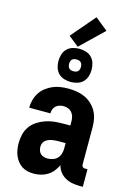

<svg xmlns="http://www.w3.org/2000/svg" viewBox="-143 -1048 787 1129"><g transform="rotate(15 250.0 -484.0)"><path d="M181 8Q161 8 142.5 4Q124 0 108 -10Q92 -20 80 -35.5Q68 -51 61 -68.5Q54 -86 51 -105Q48 -124 48 -143Q48 -170 54.5 -196.5Q61 -223 76.5 -245Q92 -267 115 -282Q138 -297 163.5 -306Q189 -315 215.5 -318Q242 -321 269 -321H315V-346Q315 -360 311.5 -374Q308 -388 299 -399Q290 -410 276.5 -415.5Q263 -421 248 -421Q236 -421 223.5 -417.5Q211 -414 201.5 -405.5Q192 -397 187.5 -385Q183 -373 183 -360H54Q54 -384 60.5 -407.5Q67 -431 80 -451.5Q93 -472 112.5 -487Q132 -502 154 -511.5Q176 -521 200 -524.5Q224 -528 248 -528Q274 -528 299 -524Q324 -520 347 -510Q370 -500 389.5 -482.5Q409 -465 421.5 -443Q434 -421 439 -396Q444 -371 444 -346V-117Q444 -110 449 -104.5Q454 -99 462 -99H479V8H462Q439 8 416 4Q393 0 373 -11Q353 -22 338.5 -40.5Q324 -59 319 -81Q310 -61 296 -43.5Q282 -26 263.5 -14.5Q245 -3 223.5 2.5Q202 8 181 8ZM234 -99Q250 -99 266 -104Q282 -109 293.5 -120.5Q305 -132 310 -148Q315 -164 315 -180V-214H269Q259 -214 249 -213Q239 -212 229 -210Q219 -208 209 -203.5Q199 -199 191.5 -192Q184 -185 180.5 -175.5Q177 -166 177 -155Q177 -144 180.5 -133Q184 -122 192 -114Q200 -106 211.5 -102.5Q223 -99 234 -99ZM250 -569Q230 -569 210 -575Q190 -581 175.5 -595.5Q161 -610 155 -630Q149 -650 149 -670Q149 -690 155 -710Q161 -730 175.5 -744.5Q190 -759 210 -765Q230 -771 250 -771Q270 -771 290 -765Q310 -759 324.5 -744.5Q339 -730 345 -710Q351 -690 351 -670Q351 -650 345 -630Q339 -610 324.5 -595.5Q310 -581 290 -575Q270 -569 250 -569ZM250 -634Q257 -634 264.5 -636Q272 -638 277 -643Q282 -648 284 -655.5Q286 -663 286 -670Q286 -677 284 -684.5Q282 -692 277 -697Q272 -702 264.5 -704Q257 -706 250 -706Q243 -706 235.5 -704Q228 -702 223 -697Q218 -692 216 -684.5Q214 -677 214 -670Q214 -663 216 -655.5Q218 -648 223 -643Q228 -638 235.5 -636Q243 -634 250 -634ZM237 -780 174 -830 299 -976 376 -914Z"/></g></svg>

Font: Iosevka SS18 Heavy
Style: Regular
Weight: 900
Monospace: yes
Designer: Belleve Invis
Foundry: Belleve Invis
Version: Version 25.1.1; ttfautohint (v1.8.4)